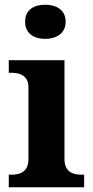

<svg xmlns="http://www.w3.org/2000/svg" viewBox="-20 -790 392 810"><path d="M171 -626C217 -626 257 -649 257 -698C257 -749 217 -770 171 -770C123 -770 86 -749 86 -698C86 -649 123 -626 171 -626ZM17 0H335V-53H323C294 -53 252 -61 252 -118V-536H17V-483H29C57 -483 100 -475 100 -422V-118C100 -61 58 -53 29 -53H17Z"/></svg>

Font: Noto Serif NP Hmong
Style: Bold
Weight: 700
Designer: Dalton Maag Ltd
Foundry: Dalton Maag Ltd
Version: Version 1.001